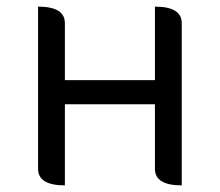

<svg xmlns="http://www.w3.org/2000/svg" viewBox="-20 -560 664 580"><path d="M176 0Q95 0 95 -50V-540Q176 -540 176 -490V-318H448V-540Q529 -540 529 -490V0Q448 0 448 -50V-245H176V0Z"/></svg>

Font: Swei Half Moon CJK TC
Style: DemiLight
Weight: 350
Version: Version 2.125